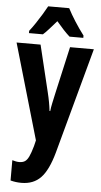

<svg xmlns="http://www.w3.org/2000/svg" viewBox="-65 -805 573 1084"><g transform="rotate(5 222.0 -263.0)"><path d="M3 -547H139L203 -282Q217 -225 222 -178H226Q228 -198 233.5 -223.5Q239 -249 246 -281L306 -547H441L278 53Q250 154 208.5 197Q167 240 99 240Q83 240 67.5 238Q52 236 37 232V117Q47 120 57 122Q67 124 76 124Q96 124 108.5 116Q121 108 131 87Q141 66 152 27L160 -6ZM282 -766Q299 -733 323.5 -694.5Q348 -656 376 -619V-606H298Q281 -621 262 -641.5Q243 -662 222 -687Q200 -662 181 -640.5Q162 -619 147 -606H68V-619Q84 -639 102 -666Q120 -693 136.5 -720Q153 -747 163 -766Z"/></g></svg>

Font: Noto Sans ExtraCondensed
Style: Bold
Weight: 700
Width: 2
Designer: Monotype Design Team
Foundry: Monotype Imaging Inc.
Version: Version 2.013; ttfautohint (v1.8.4.7-5d5b)